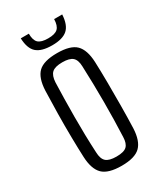

<svg xmlns="http://www.w3.org/2000/svg" viewBox="-191 -827 772 907"><g transform="rotate(-30 194.5 -373.0)"><path d="M195 7Q122 7 92 -22.5Q62 -52 59 -119Q57 -163 56 -226.5Q55 -290 56 -357Q57 -424 59 -481Q62 -549 92 -578Q122 -607 195 -607Q268 -607 297.5 -577.5Q327 -548 330 -481Q332 -430 332.5 -367.5Q333 -305 332.5 -240.5Q332 -176 330 -119Q327 -52 297 -22.5Q267 7 195 7ZM195 -43Q236 -43 251.5 -58Q267 -73 268 -107Q272 -198 272 -296.5Q272 -395 268 -493Q267 -528 250.5 -542.5Q234 -557 195 -557Q155 -557 138.5 -542Q122 -527 120 -491Q117 -406 116.5 -305.5Q116 -205 121 -109Q122 -73 138.5 -58Q155 -43 195 -43ZM82 -753H126Q126 -717 141.5 -702.5Q157 -688 195 -688Q232 -688 247.5 -702.5Q263 -717 264 -753H308Q305 -697 278.5 -673.5Q252 -650 195 -650Q137 -650 110.5 -673.5Q84 -697 82 -753Z"/></g></svg>

Font: Big Shoulders Text Light
Style: Regular
Weight: 300
Designer: Patric King
Foundry: XO Type Co
Version: Version 1.000; ttfautohint (v1.8.2)